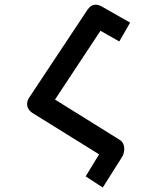

<svg xmlns="http://www.w3.org/2000/svg" viewBox="-20 -770 640 836"><path d="M411.5 -98 121.5 -278Q110 -285.5 104 -295.5Q98 -305.5 98 -317Q98 -331.5 107 -345L360.5 -727Q375.5 -749.5 397 -749.5Q409.5 -749.5 423.5 -741.5L546.5 -671.5L499.5 -589.5L417.5 -636L219.5 -336.5L500.5 -161.5Q521 -149 521 -121.5Q521 -100 509.5 -83.5L427.5 46.5L353 -2Z"/></svg>

Font: JuliaMono Medium
Style: Regular
Weight: 500
Monospace: yes
Designer: cormullion
Foundry: corm
Version: Version 0.054; ttfautohint (v1.8.4)